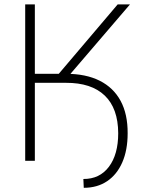

<svg xmlns="http://www.w3.org/2000/svg" viewBox="-20 -748 687 893"><path d="M173.8 -362.8V-404.8H286.6Q379.4 -404.8 443.6 -372.6Q507.8 -340.3 541 -278.8Q574.2 -217.3 573.7 -127.9Q573.7 -49.8 548.8 7.1Q523.9 64 478.3 94.7Q432.6 125.5 369.6 125.5L367.7 84.5Q443.4 85 486.6 27.6Q529.8 -29.8 529.8 -128.4Q529.3 -244.1 467 -303.7Q404.8 -363.3 286.6 -362.8ZM97.2 0V-727.5H142.1V-404.8H253.4L527.3 -727.5H584.5L272 -362.8H142.1V0Z"/></svg>

Font: Inter Tight ExtraLight
Style: Regular
Weight: 250
Designer: Rasmus Andersson
Foundry: rsms
Version: Version 3.004